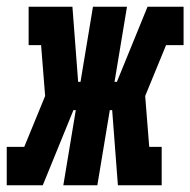

<svg xmlns="http://www.w3.org/2000/svg" viewBox="-45 -550 565 570"><path d="M-25 0V-114H27L89 -265L77 -416H40V-530H170L187 -307H194L231 -530H332L295 -307H302L393 -530H500V-416H448L386 -265L398 -114H435V0H305L288 -223H281L244 0H143L180 -223H173L82 0Z"/></svg>

Font: Iosevka Curly Slab HvObl
Style: Regular
Weight: 900
Italic angle: -9°
Monospace: yes
Designer: Belleve Invis
Foundry: Belleve Invis
Version: Version 11.1.0; ttfautohint (v1.8.3)